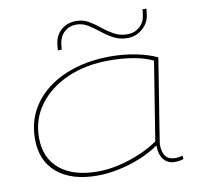

<svg xmlns="http://www.w3.org/2000/svg" viewBox="-82 -821 954 917"><g transform="rotate(-10 395.0 -362.5)"><path d="M694 10Q659 10 639.5 -14.5Q620 -39 620 -83Q580 -55 529 -34Q478 -13 423.5 -1.5Q369 10 319 10Q194 10 124 -48.5Q54 -107 54 -213Q54 -311 107.5 -384.5Q161 -458 257 -499Q353 -540 479 -540Q539 -540 598 -528.5Q657 -517 702 -496Q694 -444 685 -388Q676 -332 667.5 -279Q659 -226 652 -183Q645 -140 641 -113.5Q637 -87 637 -85Q637 -8 698 -8Q719 -8 734 -14L736 3Q718 10 694 10ZM618 -103 679 -484Q640 -503 586 -512.5Q532 -522 468 -522Q353 -522 264 -482.5Q175 -443 124.5 -374Q74 -305 74 -216Q74 -118 139.5 -63.5Q205 -9 324 -9Q373 -9 425.5 -21Q478 -33 528 -54Q578 -75 618 -103ZM257 -641Q253 -604 252 -595Q251 -586 251.5 -591.5Q252 -597 253 -605.5Q254 -614 254 -612H235Q236 -623 238 -641Q243 -684 272.5 -709.5Q302 -735 345 -735Q379 -735 406 -719Q433 -703 458 -682.5Q483 -662 511.5 -646Q540 -630 577 -630Q611 -630 635.5 -651.5Q660 -673 664 -706Q667 -727 667 -729Q667 -731 667 -735H686Q686 -731 686 -729Q686 -727 683 -706Q678 -666 646.5 -639Q615 -612 574 -612Q536 -612 506.5 -628Q477 -644 451 -665Q425 -686 399 -702Q373 -718 342 -718Q309 -718 285.5 -697Q262 -676 257 -641ZM235 -612Q233 -592 232.5 -590Q232 -588 233 -594Q234 -600 234.5 -606.5Q235 -613 235 -612Z"/></g></svg>

Font: Georama ExtraExtended Thin
Style: Italic
Weight: 100
Width: 8
Italic angle: -9°
Designer: Jean-Baptiste Levee
Foundry: Production Type
Version: Version 1.000